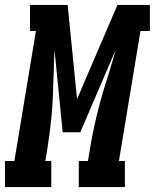

<svg xmlns="http://www.w3.org/2000/svg" viewBox="-58 -755 625 775"><path d="M-38 0V-105H0L87 -630H63V-735H215L253 -355L416 -735H547V-630H509L422 -105H446V0H260V-105H297L304 -147Q315 -215 331 -282.5Q347 -350 368 -417L383 -465Q390 -487 396.5 -509.5Q403 -532 409 -554L266 -221H195L162 -553Q161 -531 160 -509Q159 -487 159 -466L157 -416Q156 -349 149.5 -281.5Q143 -214 132 -147L125 -105H149V0Z"/></svg>

Font: Iosevka Slab Extrabold
Style: Italic
Weight: 800
Italic angle: -9°
Monospace: yes
Designer: Belleve Invis
Foundry: Belleve Invis
Version: Version 11.1.0; ttfautohint (v1.8.3)